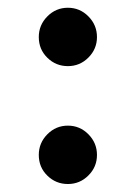

<svg xmlns="http://www.w3.org/2000/svg" viewBox="-20 -473 349 493"><path d="M79.6 -377.9Q79.6 -408.7 101.6 -430.9Q123.5 -453.1 154.3 -453.1Q185.1 -453.1 207 -430.9Q229 -408.7 229 -377.9Q229 -347.2 207 -325.2Q185.1 -303.2 154.3 -303.2Q123.5 -303.2 101.6 -324.7Q79.6 -346.2 79.6 -377.9ZM79.6 -75.2Q79.6 -106 101.6 -128.2Q123.5 -150.4 154.3 -150.4Q185.1 -150.4 207 -128.2Q229 -106 229 -75.2Q229 -44.4 207 -22.5Q185.1 -0.5 154.3 -0.5Q123.5 -0.5 101.6 -22Q79.6 -43.5 79.6 -75.2Z"/></svg>

Font: Vazir Medium FD-UI
Style: Medium-FD-UI
Weight: 500
Designer: Saber Rastikerdar
Foundry: Saber Rastikerdar
Version: Version 30.1.0